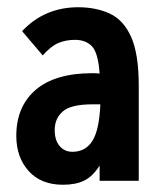

<svg xmlns="http://www.w3.org/2000/svg" viewBox="-20 -499 440 530"><path d="M154 11Q93 11 59 -27Q25 -65 25 -124Q25 -205 78.5 -251Q132 -297 236 -297Q244 -297 255 -296Q251 -353 234 -371Q217 -389 187 -389Q161 -389 140.5 -380Q120 -371 98 -346L41 -413Q103 -479 196 -479Q245 -479 283 -461.5Q321 -444 342 -397Q363 -350 363 -263V0H255V-42Q236 -12 212.5 -0.5Q189 11 154 11ZM131 -140Q131 -112 144.5 -96Q158 -80 180 -80Q216 -80 235 -110Q254 -140 257 -211Q251 -211 245 -211Q239 -211 235 -211Q176 -211 153.5 -191.5Q131 -172 131 -140Z"/></svg>

Font: Inconsolata Condensed ExtraBold
Style: Regular
Weight: 800
Width: 3
Monospace: yes
Designer: Raph Levien, Cyreal, Brenton Simpson
Foundry: Raph Levien, Cyreal, Google
Version: Version 3.001; ttfautohint (v1.8.2.53-6de2)